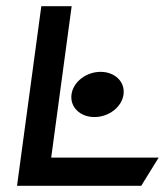

<svg xmlns="http://www.w3.org/2000/svg" viewBox="-20 -600 537 620"><path d="M285 -222C331 -222 373.4 -254 378.9 -295C384.4 -336 350.8 -368 304.8 -368C258.8 -368 216.4 -336 210.9 -295C205.4 -254 239 -222 285 -222ZM211.4 -580H113.4L35 0H436L492.3 -91H145.3Z"/></svg>

Font: Charger
Style: ExBdIt
Weight: 400
Designer: Jasper
Foundry: Cannot Into Space Fonts
Version: Version 0.99